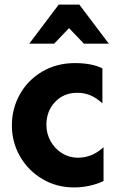

<svg xmlns="http://www.w3.org/2000/svg" viewBox="-20 -808 512 840"><path d="M308 -532Q228 -532 165 -495Q102 -458 67 -395.5Q32 -333 32 -260Q32 -185 68 -123Q104 -61 166 -24.5Q228 12 304 12Q339 12 372.5 4.5Q406 -3 433 -16V-164Q383 -118 321 -118Q283 -118 251.5 -137.5Q220 -157 201.5 -190Q183 -223 183 -262Q183 -322 221 -362Q259 -402 318 -402Q350 -402 376.5 -390.5Q403 -379 428 -356V-509Q381 -532 308 -532ZM327 -788H237L108 -617H217L282 -685L347 -617H456Z"/></svg>

Font: Geom
Style: Bold
Weight: 700
Version: Version 1.102